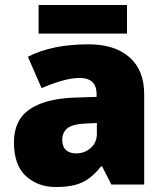

<svg xmlns="http://www.w3.org/2000/svg" viewBox="-20 -741 663 771"><path d="M336 -563Q441 -563 500 -511Q559 -459 559 -363V0H427L390 -73H386Q363 -44 338.5 -25.5Q314 -7 282 1.5Q250 10 204 10Q132 10 84 -34Q36 -78 36 -169Q36 -258 97.5 -301Q159 -344 276 -349L368 -352V-360Q368 -397 350 -412.5Q332 -428 301 -428Q268 -428 228 -416.5Q188 -405 147 -387L92 -513Q140 -538 200.5 -550.5Q261 -563 336 -563ZM325 -245Q273 -243 251.5 -226.5Q230 -210 230 -180Q230 -152 245 -138.5Q260 -125 285 -125Q320 -125 344.5 -147Q369 -169 369 -204V-247ZM490 -721V-606H135V-721Z"/></svg>

Font: Noto Sans Gujarati UI Black
Style: Regular
Weight: 900
Designer: Jelle Bosma - Monotype Design Team, Universal Thirst
Foundry: Monotype Imaging Inc.
Version: Version 2.106; ttfautohint (v1.8.4.7-5d5b)